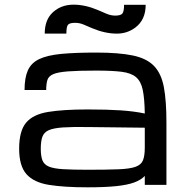

<svg xmlns="http://www.w3.org/2000/svg" viewBox="-20 -801 802 832"><path d="M359.4 10.7Q258.3 10.7 192.6 0.2Q127 -10.3 95 -45.9Q63 -81.5 63 -156.7Q63 -233.4 93 -269.3Q123 -305.2 188.2 -315.9Q253.4 -326.7 359.4 -326.7Q445.3 -326.7 503.4 -322.8Q561.5 -318.8 607.4 -309.1Q606.4 -374 598.6 -411.4Q590.8 -448.7 569.3 -466.8Q547.9 -484.9 506.6 -490Q465.3 -495.1 397 -495.1Q318.8 -495.1 274.7 -491.7Q230.5 -488.3 210.4 -479.5Q190.4 -470.7 185.3 -454.1Q180.2 -437.5 180.2 -411.1H86.4Q86.4 -463.9 100.8 -496.1Q115.2 -528.3 149.9 -544.9Q184.6 -561.5 244.9 -567.4Q305.2 -573.2 397 -573.2Q495.6 -573.2 555.9 -560.5Q616.2 -547.9 647.7 -514.9Q679.2 -481.9 690.2 -422.9Q701.2 -363.8 701.2 -270.5V0H607.4V-38.6Q590.8 -21 561.5 -10.3Q532.2 0.5 483.6 5.6Q435.1 10.7 359.4 10.7ZM359.4 -65.4Q442.9 -65.4 492.7 -67.4Q542.5 -69.3 567.1 -78.1Q591.8 -86.9 599.6 -106.4Q607.4 -126 607.4 -161.1V-247.6L359.4 -250.5Q293.5 -251.5 253.2 -248.8Q212.9 -246.1 191.9 -237.1Q170.9 -228 163.8 -208.7Q156.7 -189.5 156.7 -156.7Q156.7 -125 163.8 -106.4Q170.9 -87.9 191.9 -79.1Q212.9 -70.3 253.2 -67.9Q293.5 -65.4 359.4 -65.4ZM173.8 -655.3Q173.8 -715.8 209.7 -748.3Q245.6 -780.8 298.8 -780.8Q349.6 -780.8 405.8 -756.8Q421.9 -750 440.9 -741.7Q460 -733.4 479.5 -733.4Q502.9 -733.4 510.3 -742.4Q517.6 -751.5 517.6 -780.3H611.3Q611.3 -715.3 566.4 -681.6Q531.2 -655.3 486.3 -655.3Q435.1 -655.3 379.4 -678.7Q363.3 -685.5 344.2 -693.8Q325.2 -702.1 305.7 -702.1Q280.8 -702.1 274.2 -693.1Q267.6 -684.1 267.6 -655.3Z"/></svg>

Font: Michroma
Style: Regular
Weight: 400
Designer: Vernon Adams
Foundry: Vernon Adams
Version: Version 1.100; ttfautohint (v1.8.4.7-5d5b);gftools[0.9.29]